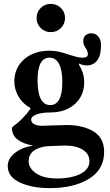

<svg xmlns="http://www.w3.org/2000/svg" viewBox="-20 -712 567 992"><path d="M518 73Q518 164 439.5 212Q361 260 237 260Q146 260 83 231Q20 202 20 146Q20 106 58.5 77Q97 48 151 40Q101 32 71.5 9.5Q42 -13 42 -49Q42 -54 49 -60Q95 -92 137 -149V-154Q97 -176 75.5 -213.5Q54 -251 54 -290Q54 -361 104.5 -405.5Q155 -450 236 -450Q261 -450 283.5 -445Q306 -440 335 -430Q353 -424 372 -419Q391 -414 406 -414Q434 -414 434 -432Q434 -447 422 -465Q410 -482 410 -499Q410 -519 422 -529.5Q434 -540 452 -540Q475 -540 488.5 -522.5Q502 -505 502 -479Q502 -425 482 -399.5Q462 -374 429 -374Q408 -374 388 -384V-378Q403 -352 409 -331.5Q415 -311 415 -284Q415 -242 394 -207Q373 -172 333.5 -151.5Q294 -131 241 -131Q195 -131 168 -120.5Q141 -110 141 -94Q141 -79 156.5 -70.5Q172 -62 198 -62L251 -64Q301 -66 326 -66Q408 -66 463 -33Q518 0 518 73ZM174 -298Q174 -169 240 -169Q270 -169 286 -198.5Q302 -228 302 -288Q302 -350 285 -382Q268 -414 236 -414Q174 -414 174 -298ZM442 121Q442 83 407.5 61.5Q373 40 317 40Q297 40 257 42Q229 44 216 44H217Q128 58 128 121Q128 157 166.5 183.5Q205 210 275 210Q349 210 395.5 186.5Q442 163 442 121ZM169 -619Q169 -650 190.5 -671Q212 -692 242 -692Q273 -692 294.5 -671Q316 -650 316 -619Q316 -588 294.5 -567Q273 -546 242 -546Q212 -546 190.5 -567Q169 -588 169 -619Z"/></svg>

Font: Ibarra Real Nova
Style: Bold
Weight: 700
Designer: Jose Maria Ribagorda & Octavio Pardo
Foundry: Jose Maria Ribagorda
Version: Version 1.014